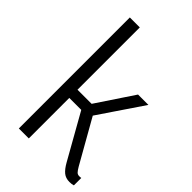

<svg xmlns="http://www.w3.org/2000/svg" viewBox="-249 -912 1009 1009"><g transform="rotate(45 255.5 -407.0)"><path d="M163 0H89V-825H163ZM393 -51 252 -301H124V-362H268L406 -569H483L305 -306V-342L453 -81Q464 -62 471.5 -54.5Q479 -47 490 -47Q494 -47 497 -47Q500 -47 505 -48V7Q498 9 491 10Q484 11 476 11Q448 11 429.5 -4Q411 -19 393 -51Z"/></g></svg>

Font: Yaldevi
Style: Regular
Weight: 400
Designer: Sol Matas, Rajitha Manaperi, Kosala Senevirathne
Foundry: Mooniak
Version: Version 1.100